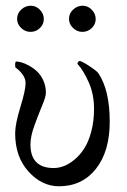

<svg xmlns="http://www.w3.org/2000/svg" viewBox="-20 -648 446 674"><path d="M33.2 -180.2Q33.2 -212.4 51.5 -272Q69.8 -331.5 69.8 -356Q69.8 -373 58.3 -387.9Q46.9 -402.8 35.2 -410.2Q32.7 -412.1 33.2 -422.1Q33.7 -432.1 37.1 -432.1Q43.9 -432.1 55.4 -429Q66.9 -425.8 82 -417.5Q97.2 -409.2 110.1 -397.2Q123 -385.3 132.1 -365.5Q141.1 -345.7 141.1 -321.8Q141.1 -308.6 127.7 -276.6Q114.3 -244.6 100.6 -206.8Q86.9 -168.9 86.9 -141.1Q86.9 -58.1 168.9 -58.1Q185.5 -58.1 203.6 -64.7Q221.7 -71.3 241 -87.2Q260.3 -103 275.4 -126.2Q290.5 -149.4 300.3 -185.8Q310.1 -222.2 310.1 -266.1Q310.1 -317.4 291.5 -359.1Q272.9 -400.9 252 -423.8Q252 -430.7 258.8 -434.1Q266.1 -434.1 293 -416.5Q319.8 -398.9 325.2 -391.1Q365.2 -331.5 365.2 -221.2Q365.2 -116.2 316.7 -55.2Q268.1 5.9 187 5.9Q127 5.9 80.1 -45.7Q33.2 -97.2 33.2 -180.2ZM87.9 -627.9Q106.4 -627.9 120.1 -613.8Q133.8 -599.6 133.8 -581.1Q133.8 -562.5 119.9 -549.3Q106 -536.1 86.9 -536.1Q68.4 -536.1 54.2 -549.8Q40 -563.5 40 -582Q40 -600.6 54.4 -614.3Q68.8 -627.9 87.9 -627.9ZM270 -627.9Q288.6 -627.9 302.2 -613.8Q315.9 -599.6 315.9 -581.1Q315.9 -562.5 302 -549.3Q288.1 -536.1 269 -536.1Q250.5 -536.1 236.3 -549.8Q222.2 -563.5 222.2 -582Q222.2 -600.6 236.6 -614.3Q251 -627.9 270 -627.9Z"/></svg>

Font: Crimson
Style: Roman
Weight: 400
Version: Version 0.8